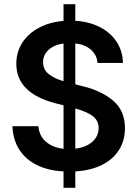

<svg xmlns="http://www.w3.org/2000/svg" viewBox="-20 -816 662 925"><path d="M286.1 9.8Q211.9 5.9 157.5 -21Q103 -47.9 72.8 -95.5Q42.5 -143.1 40 -208H165Q168.9 -160.6 201.7 -132.8Q234.4 -105 286.1 -99.1V-308.6L247.1 -318.4Q58.6 -367.7 58.6 -508.8Q58.6 -565.4 87.6 -610.4Q116.7 -655.3 168.5 -682.6Q220.2 -710 286.1 -715.3V-795.9H342.8V-715.8Q410.2 -711.9 461.9 -685.1Q513.7 -658.2 542.5 -613.5Q571.3 -568.8 572.3 -512.7H450.2Q446.3 -552.2 417.7 -576.9Q389.2 -601.6 342.8 -606.9V-409.7L375 -401.4Q466.3 -380.4 524.2 -331.8Q582 -283.2 582 -198.2Q582 -139.6 553.7 -94.2Q525.4 -48.8 471.7 -21.7Q418 5.4 342.8 9.8V88.9H286.1ZM286.1 -424.8V-606.4Q240.2 -600.1 213.9 -575.7Q187.5 -551.3 187.5 -516.6Q187.5 -481 214.6 -459.2Q241.7 -437.5 286.1 -424.8ZM455.1 -199.2Q455.1 -235.4 426.8 -256.8Q398.4 -278.3 342.8 -293.5V-99.6Q394 -106 424.6 -132.8Q455.1 -159.7 455.1 -199.2Z"/></svg>

Font: WEMIX Pretendard SemiBold
Style: Regular
Weight: 600
Designer: Base glyphs from Inter by Rasmus Andersson; Hangeul glyphs from Noto Sans CJK(Source Han Sans) by Jang Soo-young and Kan
Foundry: Kil Hyung-jin
Version: Version 1.000